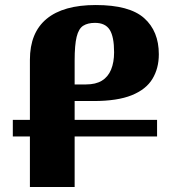

<svg xmlns="http://www.w3.org/2000/svg" viewBox="-20 -744 698 764"><path d="M99 0V-506Q99 -614 165.5 -669Q232 -724 361 -724Q495 -724 553.5 -672Q612 -620 612 -528Q612 -472 586.5 -430Q561 -388 504 -365Q447 -342 353 -342H277V0ZM322 -408Q361 -408 385.5 -423Q410 -438 422 -467Q434 -496 434 -536Q434 -598 416.5 -625.5Q399 -653 358 -653Q329 -653 311 -641.5Q293 -630 285 -597.5Q277 -565 277 -503V-408ZM31 -201V-267H605V-201Z"/></svg>

Font: Noto Serif Armenian ExtraBold
Style: Regular
Weight: 800
Version: Version 2.007